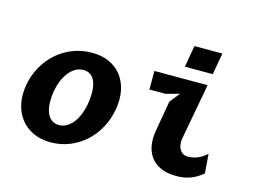

<svg xmlns="http://www.w3.org/2000/svg" viewBox="-101 -930 1501 1119"><g transform="rotate(15 650.0 -370.5)"><path d="M278 8.5Q339.5 8.5 393.5 -13.5Q447 -35.5 489 -73.5Q531 -112.5 558.5 -163.5Q586.5 -215.5 597 -276.5Q607.5 -336.5 597.5 -389Q587 -440 558.5 -478.5Q530 -516 484.5 -537.5Q439 -558.5 378.5 -558.5Q317 -558.5 263 -537.5Q208.5 -516 166 -478.5Q123 -440 95 -389Q66 -338 55.5 -276.5Q45 -215 56 -163.5Q67 -112 96.5 -73.5Q126 -35 172 -13.5Q218.5 8.5 278 8.5ZM431.5 -264Q426 -233 415 -204Q404 -175 387.5 -152Q370.5 -129 348.5 -115.5Q327 -101.5 299.5 -101.5Q270.5 -101.5 252 -117.5Q233.5 -133 224.5 -159.5Q216 -184 215 -218Q214.5 -249.5 220.5 -285.5Q225.5 -315 237.5 -346Q248 -373 266.5 -398Q283.5 -420.5 306 -435Q328.5 -448.5 356.5 -448.5Q385 -448.5 403.5 -432.5Q421.5 -416 429.5 -390.5Q437.5 -365 437.5 -331Q437.5 -298 431.5 -264Z M944 -750.5 921 -620H1089.5L1112.5 -750.5ZM935 -460 886.5 -400 854.5 -216Q846.5 -171 852.5 -130Q858.5 -90 880.5 -58.5Q902.5 -27 941 -9.5Q979 8.5 1037 8.5Q1072 8.5 1099 1.5Q1125 -5 1144 -15Q1163 -25 1175 -34Q1190.5 -46 1195 -49L1186 -165Q1172.5 -153.5 1157.5 -143.5Q1142 -133.5 1130 -129Q1113 -122.5 1102 -121Q1088 -118 1071 -118Q1056 -118 1044 -125.5Q1032 -132 1024.5 -145Q1016 -158 1014 -175Q1011 -193 1014.5 -211.5L1077 -550H756V-438H853Z"/></g></svg>

Font: B612
Style: Regular
Weight: 700
Italic angle: -10°
Designer: Nicolas Chauveau, Thomas Paillot, Jonathan Favre-Lamarine, Jean-Luc Vinot
Foundry: AIRBUS
Version: Version 1.008